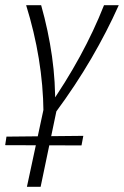

<svg xmlns="http://www.w3.org/2000/svg" viewBox="-35 -433 479 742"><path d="M133 0Q132 -103 115 -206.5Q98 -310 66 -413H124Q152 -314 166 -215Q180 -116 178 -17H151Q220 -116 274 -215Q328 -314 367 -413H424Q378 -310 317.5 -206.5Q257 -103 181 0ZM69 289 139 -37H190L122 289ZM280 129 -15 128 -10 95 287 92Z"/></svg>

Font: Ysabeau Office Light
Style: Italic
Weight: 300
Italic angle: -12°
Designer: Christian Thalmann (Catharsis Fonts)
Version: Version 2.001;gftools[0.9.30]; featfreeze: tnum,lnum,ss02